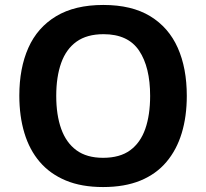

<svg xmlns="http://www.w3.org/2000/svg" viewBox="-20 -745 833 775"><path d="M734 -358Q734 -275 713.5 -207.5Q693 -140 651.5 -91Q610 -42 546.5 -16Q483 10 396 10Q309 10 245.5 -16.5Q182 -43 140.5 -91.5Q99 -140 78.5 -208Q58 -276 58 -359Q58 -470 94.5 -552Q131 -634 206.5 -679.5Q282 -725 397 -725Q512 -725 586.5 -679.5Q661 -634 697.5 -552Q734 -470 734 -358ZM207 -358Q207 -281 227 -225Q247 -169 288.5 -138.5Q330 -108 396 -108Q464 -108 505.5 -138.5Q547 -169 566.5 -225Q586 -281 586 -358Q586 -474 541.5 -540.5Q497 -607 398 -607Q331 -607 289 -577Q247 -547 227 -491Q207 -435 207 -358Z"/></svg>

Font: Noto Sans Armenian
Style: Bold
Weight: 700
Version: Version 2.007